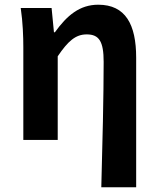

<svg xmlns="http://www.w3.org/2000/svg" viewBox="-20 -594 671 815"><path d="M558 201V-349C558 -490 513 -574 397 -574C318 -574 264 -528 213 -457H209L199 -560H68C77 -499 79 -437 79 -393V0H225V-355C269 -420 301 -448 348 -448C401 -448 420 -418 420 -331C420 -193 415 25 410 201Z"/></svg>

Font: Spoqa Han Sans Neo Bold
Style: Bold
Weight: 700
Designer: [Spoqa Han Sans Neo] Dong-huui Kim  Younghwa Kang  Yujin Lee  [Noto Sans] Ryoko NISHIZUKA  (kana & ideographs); Paul D. 
Foundry: Spoqa (http://www.spoqa-han-sans.com)
Version: Version 1.000